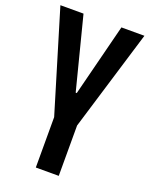

<svg xmlns="http://www.w3.org/2000/svg" viewBox="-154 -915 776 995"><g transform="rotate(20 234.0 -417.0)"><path d="M170.4 -277.8V0H296.9V-277.8L465.8 -834H338.9L237.8 -435.1H231.9L129.9 -834H2.4Z"/></g></svg>

Font: Fjalla One
Style: Regular
Weight: 400
Designer: Irina Smirnova
Foundry: Irina Smirnova
Version: Version 1.001